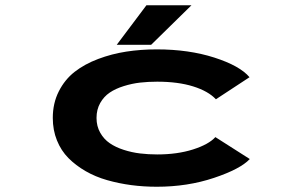

<svg xmlns="http://www.w3.org/2000/svg" viewBox="-20 -700 1090 731"><path d="M424.5 -529.5 537.5 -680H709L555.5 -529.5ZM931 -94.5Q895.5 -56.5 794.8 -22.8Q694 11 577 11Q527 11 479.8 4.8Q432.5 -1.5 387.8 -14.2Q343 -27 305.8 -48.5Q268.5 -70 240.5 -98.2Q212.5 -126.5 196.8 -165.5Q181 -204.5 181 -251Q181 -307 203.8 -352Q226.5 -397 264.2 -426.5Q302 -456 353.8 -475.5Q405.5 -495 460.8 -503.5Q516 -512 577 -512Q698.5 -512 796 -480.8Q893.5 -449.5 930 -406L802 -322Q773 -353 715.5 -371Q658 -389 578.5 -389Q544 -389 513.2 -385.5Q482.5 -382 451.2 -372.2Q420 -362.5 397.8 -347.5Q375.5 -332.5 361.5 -307.8Q347.5 -283 347.5 -251Q347.5 -219.5 361.5 -194.8Q375.5 -170 397.8 -154.8Q420 -139.5 451 -129.5Q482 -119.5 513.2 -115.8Q544.5 -112 578.5 -112Q655 -112 714.8 -131Q774.5 -150 800 -178Z"/></svg>

Font: League Mono Extended SemiBold
Style: Regular
Weight: 600
Width: 9
Designer: Tyler Finck
Foundry: The League of Moveable Type / Tyler Finck
Version: Version 2.210